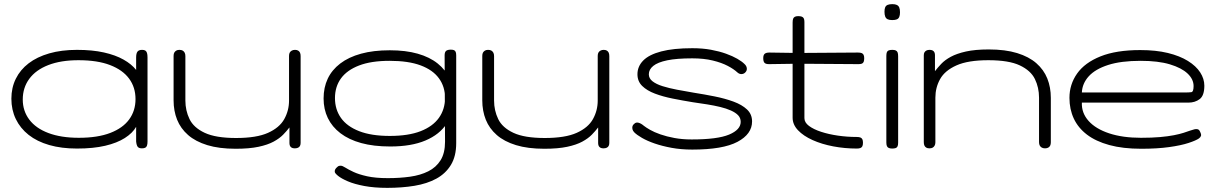

<svg xmlns="http://www.w3.org/2000/svg" viewBox="-20 -707 5876 928"><path d="M666 10Q652 10 646 3Q640 -4 638 -23V-94Q621 -64 583.5 -40Q546 -16 488.5 -2.5Q431 11 352 11Q277 11 218 -6Q159 -23 118.5 -55Q78 -87 56.5 -131.5Q35 -176 35 -230Q35 -283 56.5 -326.5Q78 -370 118.5 -401Q159 -432 218 -449Q277 -466 352 -466Q426 -466 482 -453.5Q538 -441 577 -419Q616 -397 638 -369V-429Q638 -449 644.5 -457.5Q651 -466 667 -466Q677 -466 682.5 -462.5Q688 -459 690.5 -451Q693 -443 693 -429V-23Q693 -11 690.5 -3.5Q688 4 682 7Q676 10 666 10ZM361 -41Q452 -41 513 -64.5Q574 -88 604.5 -130Q635 -172 635 -228Q635 -285 604 -327Q573 -369 512 -392.5Q451 -416 359 -416Q274 -416 213.5 -392.5Q153 -369 121.5 -326Q90 -283 90 -226Q90 -171 121.5 -129Q153 -87 214 -64Q275 -41 361 -41Z M1119 12Q1039 12 982 -5.5Q925 -23 889 -54.5Q853 -86 836 -128.5Q819 -171 819 -222V-437Q819 -447 822.5 -453Q826 -459 832 -462.5Q838 -466 847 -466Q857 -466 863 -462.5Q869 -459 872.5 -452.5Q876 -446 876 -436V-221Q876 -173 896 -131.5Q916 -90 969.5 -65Q1023 -40 1121 -40Q1220 -40 1275.5 -65Q1331 -90 1354 -131.5Q1377 -173 1377 -221V-437Q1377 -447 1380.5 -453Q1384 -459 1390.5 -462.5Q1397 -466 1406 -466Q1415 -466 1421 -462.5Q1427 -459 1430 -452.5Q1433 -446 1433 -436V-16Q1433 -8 1430 -2Q1427 4 1420.5 7Q1414 10 1405 10Q1399 10 1394 8.5Q1389 7 1385.5 3.5Q1382 0 1380.5 -5Q1379 -10 1379 -16V-91Q1366 -74 1348.5 -56Q1331 -38 1302.5 -22.5Q1274 -7 1229.5 2.5Q1185 12 1119 12Z M1852 201Q1789 201 1741 192Q1693 183 1661.5 169.5Q1630 156 1614 143Q1598 130 1598 123Q1598 116 1599.5 113Q1601 110 1604 106Q1612 98 1615.5 96Q1619 94 1627 94Q1635 94 1649 103Q1663 112 1688.5 124Q1714 136 1754.5 145Q1795 154 1855 154Q1912 154 1962 147Q2012 140 2050 121Q2088 102 2109.5 67.5Q2131 33 2131 -22L2129 -439Q2129 -455 2136 -461Q2143 -467 2159 -467Q2169 -467 2174.5 -464.5Q2180 -462 2182.5 -456Q2185 -450 2185 -439V-15Q2185 48 2159.5 90Q2134 132 2089 156.5Q2044 181 1983.5 191Q1923 201 1852 201ZM1866 1Q1786 1 1726 -15.5Q1666 -32 1625.5 -63Q1585 -94 1564.5 -136.5Q1544 -179 1544 -231Q1544 -284 1564 -326.5Q1584 -369 1624.5 -400Q1665 -431 1725 -447.5Q1785 -464 1864 -464Q1941 -464 1999 -447.5Q2057 -431 2095.5 -400Q2134 -369 2153.5 -326.5Q2173 -284 2173 -232Q2173 -162 2139 -109.5Q2105 -57 2036.5 -28Q1968 1 1866 1ZM1864 -50Q1954 -50 2013 -73Q2072 -96 2101.5 -137.5Q2131 -179 2131 -234Q2131 -288 2101.5 -328.5Q2072 -369 2013 -391Q1954 -413 1863 -413Q1774 -413 1715.5 -390.5Q1657 -368 1628 -328Q1599 -288 1599 -233Q1599 -178 1628 -137Q1657 -96 1716 -73Q1775 -50 1864 -50Z M2611 12Q2531 12 2474 -5.5Q2417 -23 2381 -54.5Q2345 -86 2328 -128.5Q2311 -171 2311 -222V-437Q2311 -447 2314.5 -453Q2318 -459 2324 -462.5Q2330 -466 2339 -466Q2349 -466 2355 -462.5Q2361 -459 2364.5 -452.5Q2368 -446 2368 -436V-221Q2368 -173 2388 -131.5Q2408 -90 2461.5 -65Q2515 -40 2613 -40Q2712 -40 2767.5 -65Q2823 -90 2846 -131.5Q2869 -173 2869 -221V-437Q2869 -447 2872.5 -453Q2876 -459 2882.5 -462.5Q2889 -466 2898 -466Q2907 -466 2913 -462.5Q2919 -459 2922 -452.5Q2925 -446 2925 -436V-16Q2925 -8 2922 -2Q2919 4 2912.5 7Q2906 10 2897 10Q2891 10 2886 8.5Q2881 7 2877.5 3.5Q2874 0 2872.5 -5Q2871 -10 2871 -16V-91Q2858 -74 2840.5 -56Q2823 -38 2794.5 -22.5Q2766 -7 2721.5 2.5Q2677 12 2611 12Z M3326 16Q3272 16 3226 7.5Q3180 -1 3144 -13.5Q3108 -26 3083 -40.5Q3058 -55 3046 -67Q3039 -74 3037 -82Q3035 -90 3037 -97Q3039 -104 3045 -108Q3053 -117 3065.5 -114Q3078 -111 3092 -99Q3102 -91 3122 -79.5Q3142 -68 3172 -57.5Q3202 -47 3240 -40Q3278 -33 3323 -33Q3448 -33 3504 -56.5Q3560 -80 3560 -118Q3560 -137 3547.5 -150Q3535 -163 3512.5 -173Q3490 -183 3461 -190Q3432 -197 3398 -202.5Q3364 -208 3328 -213Q3279 -221 3231.5 -230.5Q3184 -240 3145.5 -254.5Q3107 -269 3084 -291.5Q3061 -314 3061 -348Q3061 -386 3089 -414.5Q3117 -443 3176 -458.5Q3235 -474 3326 -474Q3376 -474 3416.5 -466.5Q3457 -459 3489 -447.5Q3521 -436 3543.5 -423Q3566 -410 3578 -398Q3588 -389 3589.5 -378Q3591 -367 3584 -359Q3577 -350 3565.5 -349Q3554 -348 3544 -357Q3527 -373 3497.5 -388.5Q3468 -404 3425 -414.5Q3382 -425 3326 -425Q3251 -425 3205 -415.5Q3159 -406 3137.5 -388.5Q3116 -371 3116 -348Q3116 -328 3134 -314Q3152 -300 3182.5 -290.5Q3213 -281 3252 -273.5Q3291 -266 3333 -259Q3384 -251 3434 -241Q3484 -231 3525 -216Q3566 -201 3590.5 -178Q3615 -155 3615 -120Q3615 -59 3544.5 -21.5Q3474 16 3326 16Z M4121 11Q4063 11 4007.5 0.5Q3952 -10 3907.5 -30Q3863 -50 3837 -77.5Q3811 -105 3811 -138V-598Q3811 -610 3813.5 -616.5Q3816 -623 3822 -626Q3828 -629 3838 -629Q3849 -629 3855.5 -626.5Q3862 -624 3865 -618Q3868 -612 3868 -601V-136Q3868 -115 3890 -98.5Q3912 -82 3948.5 -70Q3985 -58 4030 -51.5Q4075 -45 4120 -45Q4132 -45 4138.5 -42.5Q4145 -40 4148 -34Q4151 -28 4151 -17Q4151 -6 4148 0Q4145 6 4138.5 8.5Q4132 11 4121 11ZM3699 -453 3837 -451 4127 -453Q4138 -453 4144.5 -450.5Q4151 -448 4154 -442Q4157 -436 4157 -426Q4157 -415 4154.5 -408.5Q4152 -402 4146 -399.5Q4140 -397 4129 -397L3837 -399L3697 -397Q3681 -397 3675 -403.5Q3669 -410 3669 -426Q3669 -441 3676 -447Q3683 -453 3699 -453Z M4292 11Q4282 11 4275.5 8Q4269 5 4266.5 -1.5Q4264 -8 4264 -19V-437Q4264 -448 4266.5 -454.5Q4269 -461 4275.5 -463.5Q4282 -466 4293 -466Q4304 -466 4310 -463Q4316 -460 4318.5 -453.5Q4321 -447 4321 -435V-18Q4321 -7 4318.5 -0.5Q4316 6 4309.5 8.5Q4303 11 4292 11ZM4292 -610Q4278 -610 4270 -614Q4262 -618 4258.5 -627Q4255 -636 4255 -650Q4255 -664 4258.5 -672Q4262 -680 4270.5 -683.5Q4279 -687 4293 -687Q4307 -687 4315 -683Q4323 -679 4326.5 -670.5Q4330 -662 4330 -647Q4330 -634 4326.5 -625.5Q4323 -617 4315 -613.5Q4307 -610 4292 -610Z M4472 10Q4463 10 4457 6.5Q4451 3 4448 -3.5Q4445 -10 4445 -20V-440Q4445 -449 4448.5 -454.5Q4452 -460 4458 -463Q4464 -466 4473 -466Q4479 -466 4484 -464.5Q4489 -463 4492.5 -459.5Q4496 -456 4497.5 -451Q4499 -446 4499 -440V-363Q4512 -380 4529.5 -398.5Q4547 -417 4575.5 -432.5Q4604 -448 4648.5 -458Q4693 -468 4759 -468Q4839 -468 4896 -450.5Q4953 -433 4989 -401.5Q5025 -370 5042 -327.5Q5059 -285 5059 -234V-19Q5059 -10 5056 -3.5Q5053 3 5046.5 6.5Q5040 10 5031 10Q5022 10 5015.5 6.5Q5009 3 5005.5 -3.5Q5002 -10 5002 -20V-235Q5002 -284 4982 -325Q4962 -366 4909 -391Q4856 -416 4757 -416Q4659 -416 4603 -391Q4547 -366 4524 -325Q4501 -284 4501 -235V-19Q4501 -10 4497.5 -3.5Q4494 3 4488 6.5Q4482 10 4472 10Z M5496 12Q5407 12 5341.5 -6Q5276 -24 5233.5 -56.5Q5191 -89 5170 -134Q5149 -179 5149 -234Q5149 -299 5186 -351.5Q5223 -404 5299 -434.5Q5375 -465 5491 -465Q5567 -465 5624.5 -451Q5682 -437 5721.5 -412.5Q5761 -388 5781 -357Q5801 -326 5801 -293Q5801 -245 5778.5 -228Q5756 -211 5724 -211H5209Q5207 -161 5241.5 -122.5Q5276 -84 5341 -62.5Q5406 -41 5495 -41Q5548 -41 5587 -44.5Q5626 -48 5654 -53.5Q5682 -59 5700.5 -65Q5719 -71 5731.5 -75.5Q5744 -80 5753 -82Q5761 -84 5768 -82.5Q5775 -81 5779 -73Q5787 -58 5785 -51Q5783 -44 5775 -38Q5761 -28 5724.5 -16Q5688 -4 5630.5 4Q5573 12 5496 12ZM5209 -260H5707Q5727 -260 5738 -261.5Q5749 -263 5749 -291Q5749 -324 5720 -351.5Q5691 -379 5634.5 -396Q5578 -413 5493 -413Q5398 -413 5336 -393Q5274 -373 5242.5 -338.5Q5211 -304 5209 -260Z"/></svg>

Font: Fredoka Expanded Light
Style: Regular
Weight: 300
Width: 7
Designer: Ben Nathan
Foundry: Milena B. Brandão, Ben Nathan
Version: Version 2.001